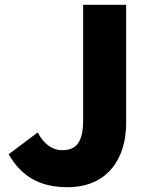

<svg xmlns="http://www.w3.org/2000/svg" viewBox="-20 -725 626 799"><path d="M261 54C428 54 505 -66 505 -212V-705H326V-226C326 -129 295 -100 237 -100C201 -100 163 -123 137 -174L16 -83C69 9 145 54 261 54Z"/></svg>

Font: コーポレート・ロゴ ver3 Bold
Style: Regular
Weight: 700
Designer: [KANA_main] LOGOTYPE.JP [Source Han Sans] Ryoko NISHIZUKA 西塚涼子 (kana, bopomofo & ideographs); Paul D. Hunt (Latin, Greek
Version: Version 12.001;FEAKit 1.0